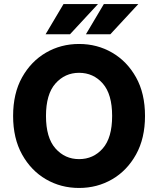

<svg xmlns="http://www.w3.org/2000/svg" viewBox="-20 -920 784 952"><path d="M45 -345Q45 -457 89.5 -536.5Q134 -616 208 -659Q282 -702 372 -702Q462 -702 536 -659Q610 -616 654.5 -536.5Q699 -457 699 -345Q699 -234 654.5 -154Q610 -74 536 -31Q462 12 372 12Q282 12 208 -31Q134 -74 89.5 -154Q45 -234 45 -345ZM208 -345Q208 -237 255 -184Q302 -131 372 -131Q443 -131 489.5 -184Q536 -237 536 -345Q536 -453 489.5 -506Q443 -559 372 -559Q302 -559 255 -506Q208 -453 208 -345ZM206 -750 295 -900H466L327 -750ZM406 -750 495 -900H666L527 -750Z"/></svg>

Font: Radio Canada
Style: Bold
Weight: 700
Designer: Charles Daoud, Etienne Aubert Bonn, Alexandre Saumier Demers, Jacques Le Bailly
Foundry: Radio-Canada
Version: Version 2.104; ttfautohint (v1.8.4.7-5d5b);gftools[0.9.28.de